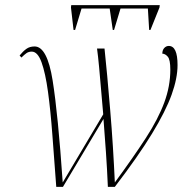

<svg xmlns="http://www.w3.org/2000/svg" viewBox="-20 -724 752 744"><path d="M265 -608 255 -695 256 -704H599L598 -695L563 -608H558L553 -691H447L422 -608H417L405 -691H296L271 -608ZM198 0Q190 -106 183 -200.5Q176 -295 166 -368Q156 -441 141 -482.5Q126 -524 103 -524Q91 -524 82.5 -518Q74 -512 63 -501L56 -509Q69 -525 82 -534.5Q95 -544 114 -544Q163 -544 184 -412Q205 -280 223 -17L380 -281Q376 -325 372 -373Q368 -421 364 -464Q360 -507 356 -536H385Q390 -491 395.5 -429.5Q401 -368 407 -297.5Q413 -227 417.5 -155Q422 -83 425 -17Q497 -115 545 -189Q593 -263 616.5 -326.5Q640 -390 640 -454Q640 -493 630 -504.5Q620 -516 609 -516Q609 -530 616.5 -538Q624 -546 634 -546Q668 -546 668 -472Q668 -421 645 -357Q622 -293 569 -206Q516 -119 425 0H398Q395 -70 390.5 -134.5Q386 -199 381 -263L224 0Z"/></svg>

Font: Noto Serif Display SemiCondensed Thin
Style: Italic
Weight: 100
Width: 4
Italic angle: -12°
Designer: Monotype Design Team
Foundry: Monotype Imaging Inc.
Version: Version 2.009